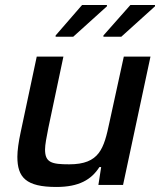

<svg xmlns="http://www.w3.org/2000/svg" viewBox="-20 -735 637 763"><path d="M201 -594V-589H271L405 -710V-715H306ZM391 -594V-589H462L596 -710V-715H498ZM204 8C294 8 343 -21 375 -71H382L371 0H469L578 -510H472L415 -249C393 -145 376 -82 255 -82C185 -82 159 -89 159 -141C159 -160 165 -190 172 -226L232 -510H126L62 -209C54 -172 49 -137 49 -112C49 -30 83 8 204 8Z"/></svg>

Font: Saira UNSAM Medium Italic
Style: Regular
Weight: 500
Italic angle: -12°
Designer: Hector Gatti with collaboration of the Omnibus-Type team
Foundry: Omnibus-Type
Version: Version 0.072;PS 000.072;hotconv 1.0.88;makeotf.lib2.5.64775